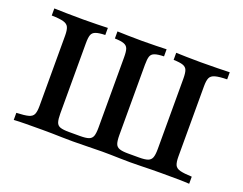

<svg xmlns="http://www.w3.org/2000/svg" viewBox="-94 -748 1171 924"><g transform="rotate(20 492.0 -285.5)"><path d="M42.7 0V-36.3Q83.9 -37.9 103.6 -43.1Q123.4 -48.4 129.8 -62.5Q136.3 -76.6 136.3 -105.6V-465.3Q136.3 -494.4 129.8 -508.5Q123.4 -522.6 103.6 -528.2Q83.9 -533.9 42.7 -534.7V-571Q65.3 -570.2 104 -569.4Q142.7 -568.5 191.1 -568.5Q229.8 -568.5 262.9 -569.4Q296 -570.2 316.9 -571V-534.7Q285.5 -533.9 269.4 -528.2Q253.2 -522.6 248 -508.9Q242.7 -495.2 242.7 -465.3V-105.6Q242.7 -76.6 247.6 -61.7Q252.4 -46.8 267.3 -41.5Q282.3 -36.3 312.1 -36.3H369.4Q398.4 -36.3 413.3 -41.5Q428.2 -46.8 433.5 -61.3Q438.7 -75.8 438.7 -105.6V-465.3Q438.7 -495.2 433.5 -508.9Q428.2 -522.6 412.9 -528.2Q397.6 -533.9 366.1 -534.7V-571Q387.1 -570.2 420.6 -569.4Q454 -568.5 491.9 -568.5Q531.5 -568.5 564.5 -569.4Q597.6 -570.2 617.7 -571V-534.7Q586.3 -533.9 570.6 -528.2Q554.8 -522.6 550 -508.5Q545.2 -494.4 545.2 -465.3V-105.6Q545.2 -75.8 550.4 -61.3Q555.6 -46.8 571 -41.5Q586.3 -36.3 614.5 -36.3H671.8Q700.8 -36.3 715.7 -41.5Q730.6 -46.8 736.3 -61.3Q741.9 -75.8 741.9 -105.6V-465.3Q741.9 -494.4 736.7 -508.5Q731.5 -522.6 715.7 -528.2Q700 -533.9 666.9 -534.7V-571Q687.9 -570.2 721.4 -569.4Q754.8 -568.5 792.7 -568.5Q841.1 -568.5 879.8 -569.4Q918.5 -570.2 941.1 -571V-534.7Q900.8 -533.9 880.6 -528.2Q860.5 -522.6 854 -508.5Q847.6 -494.4 847.6 -465.3V-105.6Q847.6 -76.6 854 -62.5Q860.5 -48.4 880.6 -43.1Q900.8 -37.9 941.1 -36.3V0Q918.5 -1.6 879.8 -2Q841.1 -2.4 796 -2.4Q771.8 -2.4 746.8 -2Q721.8 -1.6 695.6 -0.8Q669.4 0 638.7 0Q612.1 0 586.7 -0.8Q561.3 -1.6 537.9 -2Q514.5 -2.4 494.4 -2.4Q462.9 -2.4 425 -1.2Q387.1 0 345.2 0Q315.3 0 288.3 -0.8Q261.3 -1.6 237.1 -2Q212.9 -2.4 188.7 -2.4Q142.7 -2.4 104.4 -2Q66.1 -1.6 42.7 0Z"/></g></svg>

Font: Playfair 9pt SemiBold
Style: Regular
Weight: 600
Designer: Claus Eggers Sørensen
Foundry: Claus Eggers Sørensen
Version: Version 2.001;gftools[0.9.30]